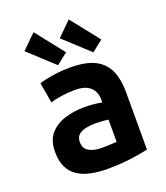

<svg xmlns="http://www.w3.org/2000/svg" viewBox="-143 -871 846 980"><g transform="rotate(-20 280.0 -380.5)"><path d="M271 12Q221 12 180 3Q139 -6 109.5 -26Q80 -46 64.5 -79.5Q49 -113 49 -161Q49 -223 80 -258.5Q111 -294 161 -309.5Q211 -325 267 -325Q295 -325 319 -322.5Q343 -320 362 -316V-333Q362 -359 351 -379.5Q340 -400 316 -412Q292 -424 252 -424Q213 -424 177 -418.5Q141 -413 118 -405L99 -516Q124 -525 171.5 -532.5Q219 -540 269 -540Q355 -540 404 -514Q453 -488 473.5 -440Q494 -392 494 -326V-12Q464 -5 404.5 3.5Q345 12 271 12ZM281 -99Q303 -99 324.5 -100Q346 -101 362 -102V-223Q349 -225 330 -226.5Q311 -228 295 -228Q266 -228 241 -223Q216 -218 200.5 -204.5Q185 -191 185 -165Q185 -130 211.5 -114.5Q238 -99 281 -99ZM215 -572 78 -698 155 -773 276 -620ZM407 -572 270 -698 346 -773 467 -620Z"/></g></svg>

Font: Ubuntu Sans Mono
Style: Bold
Weight: 700
Monospace: yes
Designer: Dalton Maag Ltd
Foundry: Dalton Maag Ltd
Version: Version 1.006